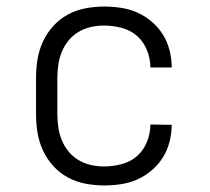

<svg xmlns="http://www.w3.org/2000/svg" viewBox="-20 -558 640 586"><path d="M298 8Q269 8 240.5 2.5Q212 -3 187 -16.5Q162 -30 142.5 -51.5Q123 -73 111 -99Q99 -125 94.5 -153Q90 -181 90 -210V-320Q90 -349 94.5 -377Q99 -405 111 -431Q123 -457 142.5 -478.5Q162 -500 187 -513.5Q212 -527 240.5 -532.5Q269 -538 298 -538Q324 -538 350 -534Q376 -530 399.5 -519.5Q423 -509 443.5 -491.5Q464 -474 477.5 -452Q491 -430 497.5 -404.5Q504 -379 504 -352H439Q439 -379 428.5 -405Q418 -431 398 -448.5Q378 -466 351 -473Q324 -480 298 -480Q277 -480 257 -475.5Q237 -471 219.5 -460.5Q202 -450 189 -434Q176 -418 168.5 -399.5Q161 -381 158 -360.5Q155 -340 155 -320V-210Q155 -190 158 -169.5Q161 -149 168.5 -130.5Q176 -112 189 -96Q202 -80 219.5 -69.5Q237 -59 257 -54.5Q277 -50 298 -50Q324 -50 351 -57Q378 -64 398 -81.5Q418 -99 428.5 -125Q439 -151 439 -178L504 -177Q504 -151 497.5 -125.5Q491 -100 477.5 -78Q464 -56 443.5 -38.5Q423 -21 399.5 -10.5Q376 0 350 4Q324 8 298 8Z"/></svg>

Font: Iosevka Curly Slab LtEx
Style: Regular
Weight: 300
Width: 7
Monospace: yes
Designer: Belleve Invis
Foundry: Belleve Invis
Version: Version 11.1.0; ttfautohint (v1.8.3)